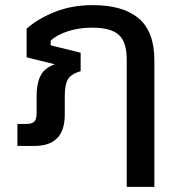

<svg xmlns="http://www.w3.org/2000/svg" viewBox="-20 -570 687 750"><path d="M475 -338Q475 -406 444 -434Q413 -462 339 -462Q289 -462 245.5 -448Q202 -434 178 -411V-393L295 -364V-292Q258 -281 245.5 -260.5Q233 -240 233 -194V-122Q233 0 115 0H48V-86H85Q106 -86 114.5 -95.5Q123 -105 123 -128V-195Q123 -243 138 -273.5Q153 -304 194 -319L84 -346V-458Q128 -497 194.5 -523.5Q261 -550 342 -550Q461 -550 522 -498Q583 -446 583 -335V160H475Z"/></svg>

Font: Kanit
Style: Regular
Weight: 400
Designer: Katatrad Team
Foundry: Cadson Demak
Version: Version 1.001